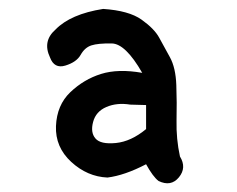

<svg xmlns="http://www.w3.org/2000/svg" viewBox="-20 -825 540 437"><path d="M214.8 -804.7Q273.4 -800.8 302.2 -780.3Q331.1 -759.8 342.3 -739.3Q353.5 -718.8 366.7 -694.8Q379.9 -670.9 381.3 -631.3Q382.8 -591.8 381.8 -550.3Q380.9 -508.8 389.6 -468.8Q405.3 -443.4 387.2 -421.4Q369.1 -399.4 340.8 -413.1Q328.1 -422.9 312.5 -451.2Q263.7 -425.8 224.6 -420.9Q178.7 -422.9 142.1 -456.5Q105.5 -490.2 107.4 -538.1Q109.4 -585.9 140.1 -615.2Q170.9 -644.5 210 -656.7Q249 -668.9 303.7 -659.2Q265.6 -725.6 234.4 -726.1Q203.1 -726.6 188 -721.7Q172.9 -716.8 163.6 -700.2Q154.3 -683.6 128.9 -675.8Q103.5 -668 93.8 -694.3Q76.2 -731.4 106.4 -757.8Q140.6 -793 214.8 -804.7ZM276.4 -586.9Q246.1 -591.8 222.2 -581.5Q198.2 -571.3 191.9 -547.4Q185.5 -523.4 197.3 -509.8Q209 -496.1 243.7 -499.5Q278.3 -502.9 312.5 -531.2V-585.9Z"/></svg>

Font: JasonHandwriting4
Style: Regular
Weight: 400
Version: Version 1.01.21